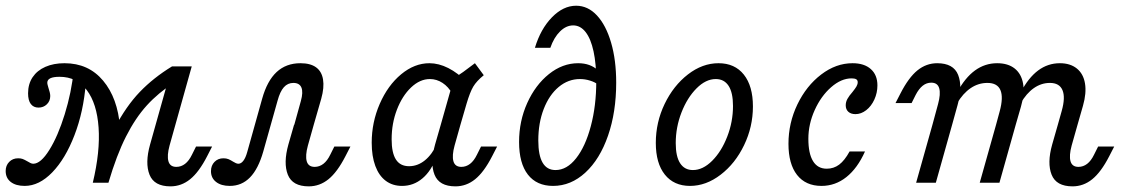

<svg xmlns="http://www.w3.org/2000/svg" viewBox="-50 -651 4004 684"><path d="M162.1 -377.4Q140.3 -377.4 129.4 -372.2Q118.5 -366.9 118.5 -356.5Q118.5 -352.4 119.8 -348Q121 -343.5 122.6 -337.9Q125 -330.6 127 -323Q129 -315.3 129 -308.9Q129 -291.1 116.9 -279.4Q104.8 -267.7 87.1 -267.7Q69.4 -267.7 59.7 -280.6Q50 -293.5 50 -318.5Q50 -351.6 66.1 -375.8Q82.3 -400 111.7 -412.9Q141.1 -425.8 179.8 -425.8Q265.3 -425.8 317.3 -363.7Q369.4 -301.6 377.4 -198.4Q371.8 -171.8 365.3 -145.2Q358.1 -112.1 350.4 -76.2Q342.7 -40.3 336.3 0H280.6Q307.3 -111.3 301.2 -196.8Q295.2 -282.3 259.3 -329.8Q223.4 -377.4 162.1 -377.4ZM-29.8 -41.9Q-29.8 -61.3 -17.3 -74.2Q-4.8 -87.1 14.5 -87.1Q24.2 -87.1 30.6 -84.7Q37.1 -82.3 48.4 -75.8Q53.2 -72.6 58.5 -70.2Q63.7 -67.7 68.5 -67.7Q95.2 -67.7 125.8 -116.9Q156.5 -166.1 180.6 -244Q204.8 -321.8 212.9 -402.4L255.6 -354Q247.6 -253.2 215.3 -169.4Q183.1 -85.5 136.3 -37.1Q89.5 11.3 37.9 11.3Q6.5 11.3 -11.7 -2.8Q-29.8 -16.9 -29.8 -41.9ZM562.9 -414.5 571 -357.3Q513.7 -320.2 473 -275.4Q432.3 -230.6 398.8 -164.5Q365.3 -98.4 336.3 0H280.6Q317.7 -116.9 358.5 -194.8Q399.2 -272.6 448 -323.4Q496.8 -374.2 562.9 -414.5ZM578.2 -56.5Q595.2 -56.5 609.3 -67.3Q623.4 -78.2 633.9 -100L648.4 -129H705.6L687.9 -94.4Q658.9 -37.9 627.4 -12.5Q596 12.9 557.3 12.9Q499.2 12.9 482.7 -28.6Q466.1 -70.2 484.7 -136.3L562.9 -414.5H633.1L554 -132.3Q544.4 -96.8 550 -76.6Q555.6 -56.5 578.2 -56.5Z M701.6 -41.1Q701.6 -61.3 714.1 -74.2Q726.6 -87.1 746 -87.1Q756.5 -87.1 764.1 -83.9Q771.8 -80.6 780.6 -75Q785.5 -71.8 790.3 -69.8Q795.2 -67.7 799.2 -67.7Q808.9 -67.7 816.9 -78.2Q825 -88.7 830.6 -108.9L883.9 -299.2Q901.6 -362.9 935.5 -394.4Q969.4 -425.8 1020.2 -425.8Q1055.6 -425.8 1075.8 -411.3Q1096 -396.8 1100.8 -368.1Q1105.6 -339.5 1094.4 -299.2L1067.7 -206.5H998.4L1021.8 -291.1Q1030.6 -322.6 1023.8 -339.1Q1016.9 -355.6 995.2 -355.6Q975 -355.6 961.3 -340.3Q947.6 -325 938.7 -291.9L887.9 -111.3Q870.2 -49.2 840.7 -19Q811.3 11.3 768.5 11.3Q737.9 11.3 719.8 -2.8Q701.6 -16.9 701.6 -41.1ZM1071 -56.5Q1087.9 -56.5 1102 -67.3Q1116.1 -78.2 1126.6 -100L1141.1 -129H1198.4L1180.6 -94.4Q1151.6 -37.9 1120.2 -12.5Q1088.7 12.9 1050 12.9Q991.9 12.9 975.4 -28.6Q958.9 -70.2 977.4 -136.3L997.6 -206.5H1067.7L1046.8 -132.3Q1037.1 -96.8 1042.7 -76.6Q1048.4 -56.5 1071 -56.5Z M1274.2 -142.7Q1274.2 -215.3 1302.8 -281Q1331.5 -346.8 1379 -386.3Q1426.6 -425.8 1479.8 -425.8Q1512.9 -425.8 1547.2 -408.5Q1581.5 -391.1 1613.7 -358.1L1561.3 -316.9Q1547.6 -341.9 1526.6 -355.6Q1505.6 -369.4 1481.5 -369.4Q1446 -369.4 1414.5 -339.5Q1383.1 -309.7 1364.1 -260.5Q1345.2 -211.3 1345.2 -154.8Q1345.2 -106.5 1360.5 -82.7Q1375.8 -58.9 1407.3 -58.9Q1437.9 -58.9 1463.7 -79.8Q1489.5 -100.8 1507.3 -139.5L1504.8 -92.7Q1487.1 -42.7 1455.2 -15.7Q1423.4 11.3 1382.3 11.3Q1348.4 11.3 1324.2 -6.9Q1300 -25 1287.1 -59.7Q1274.2 -94.4 1274.2 -142.7ZM1641.9 -425.8 1673.4 -383.1Q1647.6 -362.1 1635.9 -342.3Q1624.2 -322.6 1612.1 -281.5L1590.3 -206.5H1520.2L1567.7 -374.2Q1583.1 -382.3 1600.4 -394.8Q1617.7 -407.3 1641.9 -425.8ZM1593.5 -56.5Q1610.5 -56.5 1624.6 -67.3Q1638.7 -78.2 1649.2 -100L1663.7 -129H1721L1703.2 -94.4Q1674.2 -37.9 1642.7 -12.5Q1611.3 12.9 1572.6 12.9Q1514.5 12.9 1498 -28.6Q1481.5 -70.2 1500 -136.3L1520.2 -206.5H1590.3L1569.4 -132.3Q1559.7 -96.8 1565.3 -76.6Q1571 -56.5 1593.5 -56.5Z M1799.2 -145.2Q1799.2 -219.4 1828.2 -283.9Q1857.3 -348.4 1905.6 -387.1Q1954 -425.8 2009.7 -425.8Q2031.5 -425.8 2049.2 -419.4Q2066.9 -412.9 2079.8 -400.8V-350Q2070.2 -358.1 2052.4 -363.7Q2034.7 -369.4 2016.1 -369.4Q1974.2 -369.4 1940.3 -341.1Q1906.5 -312.9 1887.1 -262.9Q1867.7 -212.9 1867.7 -150.8Q1867.7 -97.6 1883.1 -71.4Q1898.4 -45.2 1929 -45.2Q1969.4 -45.2 2002.4 -87.1Q2035.5 -129 2054.8 -201.6Q2074.2 -274.2 2074.2 -361.3Q2074.2 -423.4 2064.5 -468.1Q2054.8 -512.9 2036.3 -536.7Q2017.7 -560.5 1991.9 -560.5Q1966.9 -560.5 1945.2 -539.1Q1923.4 -517.7 1910.5 -480.6H1855.6Q1875.8 -547.6 1916.1 -589.1Q1956.5 -630.6 2002.4 -630.6Q2044.4 -630.6 2076.6 -596Q2108.9 -561.3 2127 -499.2Q2145.2 -437.1 2145.2 -356.5Q2145.2 -251.6 2116.1 -167.7Q2087.1 -83.9 2035.5 -36.3Q1983.9 11.3 1920.2 11.3Q1862.1 11.3 1830.6 -29Q1799.2 -69.4 1799.2 -145.2Z M2286.3 -141.9Q2286.3 -215.3 2317.7 -280.6Q2349.2 -346 2400.8 -385.9Q2452.4 -425.8 2509.7 -425.8Q2567.7 -425.8 2600 -385.1Q2632.3 -344.4 2632.3 -271.8Q2632.3 -199.2 2600.8 -133.9Q2569.4 -68.5 2517.3 -28.6Q2465.3 11.3 2408.1 11.3Q2350.8 11.3 2318.5 -29Q2286.3 -69.4 2286.3 -141.9ZM2561.3 -273.4Q2561.3 -321 2545.6 -345.2Q2529.8 -369.4 2500 -369.4Q2464.5 -369.4 2431.5 -336.3Q2398.4 -303.2 2377.8 -250.4Q2357.3 -197.6 2357.3 -141.1Q2357.3 -93.5 2373 -69.4Q2388.7 -45.2 2418.5 -45.2Q2454 -45.2 2487.1 -78.2Q2520.2 -111.3 2540.7 -164.1Q2561.3 -216.9 2561.3 -273.4Z M2758.9 -138.7Q2758.9 -212.9 2790.7 -279Q2822.6 -345.2 2875.4 -385.5Q2928.2 -425.8 2987.1 -425.8Q3029 -425.8 3052.4 -404.8Q3075.8 -383.9 3075.8 -346.8Q3075.8 -320.2 3064.9 -296.4Q3054 -272.6 3035.9 -258.5Q3017.7 -244.4 2997.6 -244.4Q2981.5 -244.4 2972.2 -252.8Q2962.9 -261.3 2962.9 -275.8Q2962.9 -287.9 2969 -298.8Q2975 -309.7 2987.1 -323.4Q2996.8 -335.5 3001.2 -343.1Q3005.6 -350.8 3005.6 -358.1Q3005.6 -365.3 3000.4 -368.5Q2995.2 -371.8 2983.9 -371.8Q2946.8 -371.8 2910.9 -340.3Q2875 -308.9 2852.4 -258.9Q2829.8 -208.9 2829.8 -156.5Q2829.8 -104 2846.4 -77Q2862.9 -50 2895.2 -50Q2920.2 -50 2939.5 -64.5Q2958.9 -79 2976.6 -111.3H3031.5Q3004.8 -51.6 2965.3 -20.2Q2925.8 11.3 2876.6 11.3Q2820.2 11.3 2789.5 -27.8Q2758.9 -66.9 2758.9 -138.7Z M3267.7 -356.5Q3250.8 -356.5 3237.1 -345.6Q3223.4 -334.7 3212.1 -312.9L3197.6 -283.9H3140.3L3158.1 -318.5Q3187.1 -375 3218.5 -400.4Q3250 -425.8 3288.7 -425.8Q3346.8 -425.8 3363.3 -384.3Q3379.8 -342.7 3361.3 -276.6L3341.9 -206.5H3271.8L3291.9 -280.6Q3301.6 -316.1 3296 -336.3Q3290.3 -356.5 3267.7 -356.5ZM3271.8 -206.5H3341.9L3283.9 0H3213.7ZM3467.7 -355.6Q3435.5 -355.6 3408.1 -337.1Q3380.6 -318.5 3359.7 -283.1V-321.8Q3387.9 -374.2 3423.4 -400Q3458.9 -425.8 3502.4 -425.8Q3541.1 -425.8 3564.9 -406.9Q3588.7 -387.9 3594.8 -352.8Q3600.8 -317.7 3587.1 -271L3568.5 -206.5H3498.4L3511.3 -254Q3525 -304 3514.1 -329.8Q3503.2 -355.6 3467.7 -355.6ZM3498.4 -206.5H3568.5L3510.5 0H3440.3ZM3690.3 -355.6Q3659.7 -355.6 3633.1 -337.1Q3606.5 -318.5 3586.3 -283.1V-321.8Q3613.7 -374.2 3648.4 -400Q3683.1 -425.8 3725.8 -425.8Q3762.9 -425.8 3786.3 -406.9Q3809.7 -387.9 3815.3 -353.6Q3821 -319.4 3808.1 -274.2L3788.7 -206.5H3718.5L3732.3 -255.6Q3746 -304 3735.1 -329.8Q3724.2 -355.6 3690.3 -355.6ZM3791.9 -56.5Q3808.9 -56.5 3823 -67.3Q3837.1 -78.2 3847.6 -100L3862.1 -129H3919.4L3901.6 -94.4Q3872.6 -37.9 3841.1 -12.5Q3809.7 12.9 3771 12.9Q3712.9 12.9 3696.4 -28.6Q3679.8 -70.2 3698.4 -136.3L3718.5 -206.5H3788.7L3767.7 -132.3Q3758.1 -96.8 3763.7 -76.6Q3769.4 -56.5 3791.9 -56.5Z"/></svg>

Font: Playfair Micro SmCond SmLight
Style: Italic
Weight: 360
Width: 4
Italic angle: -15.6°
Designer: Claus Eggers Sørensen
Foundry: Claus Eggers Sørensen
Version: Version 2.203;Glyphs 3.3 (3326)